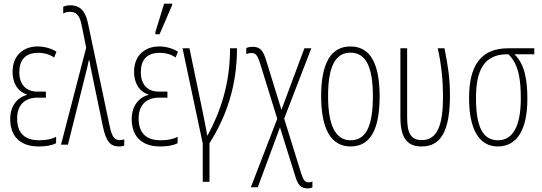

<svg xmlns="http://www.w3.org/2000/svg" viewBox="-20 -794 2977 1054"><path d="M193 10C232 10 266 4 288 -8V-43C266 -31 235 -24 195 -24C115 -24 74 -64 74 -144C74 -218 117 -258 186 -258H232V-291H186C121 -291 86 -332 86 -397C86 -462 116 -504 190 -504C225 -504 256 -494 277 -478L290 -510C262 -528 225 -539 186 -539C111 -539 49 -492 49 -400C49 -341 74 -293 128 -275V-273C77 -260 36 -214 36 -141C36 -53 83 10 193 10Z M634 10C648 10 655 8 662 5V-29C657 -27 648 -25 638 -25C610 -25 594 -42 582 -102L463 -666C447 -744 410 -765 367 -765C348 -765 334 -760 327 -757V-720C337 -726 352 -729 364 -729C394 -729 416 -716 428 -657L453 -532L315 0H353L455 -408C460 -427 464 -444 467 -462H471C475 -438 474 -440 489 -369L545 -99C562 -19 584 10 634 10Z M833 -606H856L925 -766V-774H881L833 -618ZM860 10C899 10 933 4 955 -8V-43C933 -31 902 -24 862 -24C782 -24 741 -64 741 -144C741 -218 784 -258 853 -258H899V-291H853C788 -291 753 -332 753 -397C753 -462 783 -504 857 -504C892 -504 923 -494 944 -478L957 -510C929 -528 892 -539 853 -539C778 -539 716 -492 716 -400C716 -341 741 -293 795 -275V-273C744 -260 703 -214 703 -141C703 -53 750 10 860 10Z M1093 204H1130V-8C1221 -152 1281 -319 1281 -529H1243C1243 -330 1188 -177 1120 -51H1117C1112 -87 1100 -141 1096 -164L1020 -529H982L1093 -6Z M1357 234H1395L1517 -95L1602 177C1617 225 1634 240 1668 240C1680 240 1687 238 1695 235V202C1690 205 1683 207 1675 207C1653 207 1645 193 1634 160L1540 -143L1689 -529H1651L1525 -191L1442 -460C1425 -514 1411 -537 1367 -537C1353 -537 1339 -534 1332 -531V-497C1339 -500 1348 -503 1360 -503C1387 -503 1395 -486 1409 -442L1502 -142Z M2064 -265C2064 -437 2017 -539 1904 -539C1795 -539 1743 -444 1743 -267C1743 -84 1798 10 1905 10C2012 10 2064 -82 2064 -265ZM1781 -267C1781 -421 1817 -505 1904 -505C1994 -505 2027 -416 2027 -266C2027 -101 1989 -24 1905 -24C1820 -24 1781 -108 1781 -267Z M2295 10C2401 10 2450 -76 2450 -271C2450 -366 2439 -434 2420 -529H2383C2404 -437 2412 -344 2412 -265C2412 -110 2382 -25 2296 -25C2232 -25 2215 -67 2215 -153V-529H2178V-151C2178 -29 2221 10 2295 10Z M2713 10C2814 10 2875 -76 2875 -251C2875 -347 2863 -440 2804 -496H2913V-529H2770C2615 -529 2555 -428 2555 -256C2555 -87 2608 10 2713 10ZM2714 -24C2627 -24 2593 -104 2593 -256C2593 -408 2637 -496 2764 -496H2771C2831 -439 2839 -345 2839 -253C2839 -101 2795 -24 2714 -24Z"/></svg>

Font: Noto Sans ExtraCondensed ExtraLight
Style: Regular
Weight: 200
Width: 2
Designer: Monotype Design Team
Foundry: Monotype Imaging Inc.
Version: Version 2.013